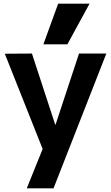

<svg xmlns="http://www.w3.org/2000/svg" viewBox="-20 -810 599 1040"><path d="M125 210 211 -3 6 -519 153 -520 279 -135H281L408 -520H556L270 210ZM345 -570H215L295 -790H465Z"/></svg>

Font: M PLUS 1
Style: Bold
Weight: 700
Designer: Coji Morishita
Foundry: UNDERFOREST DESIGN
Version: Version 1.001